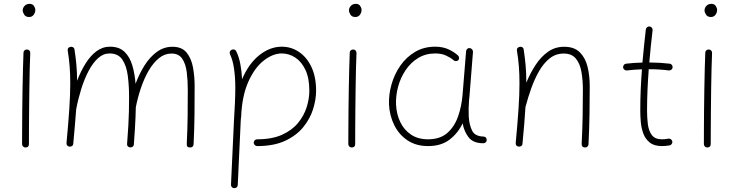

<svg xmlns="http://www.w3.org/2000/svg" viewBox="-20 -749 3816 998"><path d="M98.1 -694.8Q98.1 -708 107.9 -718.5Q117.7 -729 133.8 -729Q149.4 -729 156.5 -718Q163.6 -707 163.6 -698.2Q163.6 -683.6 155 -672.1Q146.5 -660.6 131.3 -660.6Q113.3 -660.6 105.7 -673.1Q98.1 -685.5 98.1 -694.8ZM120.6 -491.7Q127.9 -491.7 132.8 -486.3Q137.7 -481 137.2 -473.1Q135.7 -439 134.5 -390.6Q133.3 -342.3 132.6 -287.4Q131.8 -232.4 131.3 -178Q130.9 -123.5 130.6 -77.1Q130.4 -30.8 130.4 0Q130.4 17.6 112.3 17.6Q105 17.6 99.9 12.5Q94.7 7.3 94.7 0Q94.7 -30.8 95 -77.1Q95.2 -123.5 95.7 -178Q96.2 -232.4 97.2 -287.6Q98.1 -342.8 99.4 -391.6Q100.6 -440.4 102.1 -475.1Q102.1 -482.4 107.4 -487.3Q112.8 -492.2 120.6 -491.7Z M325.7 -5.9Q335.4 -110.4 340.3 -184.3Q345.2 -258.3 345.2 -315.9Q345.2 -363.8 342 -404.3Q338.9 -444.8 332 -485.8Q330.6 -494.1 335 -499.3Q339.4 -504.4 345.7 -505.4Q352.5 -506.8 359.1 -503.7Q365.7 -500.5 367.2 -491.7Q373.5 -452.1 377 -412.8Q380.4 -373.5 380.9 -329.1Q399.4 -378.4 424.6 -418.7Q449.7 -459 481.4 -482.7Q513.2 -506.3 551.8 -506.3Q599.6 -506.3 627.2 -479.7Q654.8 -453.1 667.7 -409.2Q680.7 -365.2 684.6 -313.5Q704.1 -366.2 731.9 -409.9Q759.8 -453.6 795.9 -479.7Q832 -505.9 876.5 -505.9Q925.3 -505.9 950 -475.6Q974.6 -445.3 983.2 -398.4Q991.7 -351.6 991.7 -301.8Q991.7 -226.6 991 -153.8Q990.2 -81.1 986.3 0.5Q985.4 17.6 967.8 17.6Q949.7 17.6 950.7 -0.5Q954.6 -77.6 955.3 -145Q956.1 -212.4 956.1 -282.2Q956.1 -329.6 950.9 -372.6Q945.8 -415.5 927.7 -443.1Q909.7 -470.7 871.6 -470.7Q835.9 -470.7 806.4 -446.8Q776.9 -422.9 753.4 -382.8Q730 -342.8 713.1 -293.2Q696.3 -243.7 686 -191.9Q685.5 -164.1 684.3 -137.2Q683.1 -110.4 681.2 -77.6Q679.2 -44.9 675.8 1Q675.3 9.8 669.4 13.7Q663.6 17.6 656.7 17.1Q650.4 17.1 645.3 12.5Q640.1 7.8 640.6 -1Q645 -60.1 647.2 -98.6Q649.4 -137.2 650.1 -170.2Q650.9 -203.1 650.9 -245.6Q650.9 -303.2 644.3 -354.7Q637.7 -406.2 616.2 -438.7Q594.7 -471.2 549.3 -471.2Q516.6 -471.2 489.5 -446.5Q462.4 -421.9 440.4 -380.1Q418.5 -338.4 402.3 -286.6Q386.2 -234.9 376 -181.2Q373 -143.1 369.4 -98.6Q365.7 -54.2 360.8 -2Q360.4 6.3 354.2 10Q348.1 13.7 341.3 13.2Q335 12.7 330.1 7.8Q325.2 2.9 325.7 -5.9Z M1298.8 -7.3Q1298.8 -15.1 1304.2 -20Q1309.6 -24.9 1316.9 -24.9Q1394 -24.9 1446.3 -48.6Q1498.5 -72.3 1529.5 -110.4Q1560.5 -148.4 1574.2 -192.4Q1587.9 -236.3 1587.9 -277.3Q1587.9 -343.3 1567.4 -386.2Q1546.9 -429.2 1514.2 -450.2Q1481.4 -471.2 1444.8 -471.2Q1398.4 -471.2 1351.1 -434.3Q1303.7 -397.5 1270.8 -324Q1237.8 -250.5 1233.4 -141.1Q1233.4 -138.2 1232.4 -135.3Q1231.9 -127.4 1231.4 -122.6L1215.8 212.4Q1215.8 219.7 1210.4 224.6Q1205.1 229.5 1197.3 229Q1189.9 229 1185.1 223.6Q1180.2 218.3 1180.7 210.4L1196.3 -124.5Q1199.2 -171.9 1201.2 -214.4Q1203.1 -256.8 1203.1 -294.4Q1203.1 -346.2 1196.5 -391.8Q1189.9 -437.5 1175.8 -466.3Q1172.4 -473.1 1174.8 -480.2Q1177.2 -487.3 1184.1 -490.2Q1190.9 -493.7 1198 -491.5Q1205.1 -489.3 1208 -482.4Q1222.2 -453.6 1229.2 -416.3Q1236.3 -378.9 1238.3 -337.4Q1272.9 -418.5 1328.1 -462.4Q1383.3 -506.3 1444.8 -506.3Q1493.7 -506.3 1534.2 -479Q1574.7 -451.7 1598.9 -400.6Q1623 -349.6 1623 -277.3Q1623 -231.4 1607.2 -181.2Q1591.3 -130.9 1555.7 -87.4Q1520 -43.9 1461.4 -16.8Q1402.8 10.3 1316.9 10.3Q1309.6 10.3 1304.2 5.1Q1298.8 0 1298.8 -7.3Z M1793.9 -694.8Q1793.9 -708 1803.7 -718.5Q1813.5 -729 1829.6 -729Q1845.2 -729 1852.3 -718Q1859.4 -707 1859.4 -698.2Q1859.4 -683.6 1850.8 -672.1Q1842.3 -660.6 1827.1 -660.6Q1809.1 -660.6 1801.5 -673.1Q1793.9 -685.5 1793.9 -694.8ZM1816.4 -491.7Q1823.7 -491.7 1828.6 -486.3Q1833.5 -481 1833 -473.1Q1831.5 -439 1830.3 -390.6Q1829.1 -342.3 1828.4 -287.4Q1827.6 -232.4 1827.1 -178Q1826.7 -123.5 1826.4 -77.1Q1826.2 -30.8 1826.2 0Q1826.2 17.6 1808.1 17.6Q1800.8 17.6 1795.7 12.5Q1790.5 7.3 1790.5 0Q1790.5 -30.8 1790.8 -77.1Q1791 -123.5 1791.5 -178Q1792 -232.4 1793 -287.6Q1793.9 -342.8 1795.2 -391.6Q1796.4 -440.4 1797.9 -475.1Q1797.9 -482.4 1803.2 -487.3Q1808.6 -492.2 1816.4 -491.7Z M2205.1 -24.9Q2267.1 -24.9 2304.7 -57.6Q2342.3 -90.3 2360.8 -143.3Q2379.4 -196.3 2384.3 -255.9L2402.8 -483.9Q2403.8 -490.7 2409.2 -495.4Q2414.6 -500 2421.9 -499Q2428.7 -498.5 2433.8 -492.4Q2439 -486.3 2438.5 -479L2420.4 -251Q2419.4 -238.8 2418 -227.1Q2414.6 -184.6 2416.5 -143.1Q2418.9 -101.1 2433.6 -70.6Q2448.2 -40 2494.6 -39.1Q2509.3 -37.1 2509.8 -22Q2510.3 -14.6 2504.9 -9.5Q2499.5 -4.4 2492.2 -4.4Q2439.5 -4.4 2415.8 -35.2Q2392.1 -65.9 2384.8 -107.9Q2360.4 -56.6 2316.7 -23.2Q2272.9 10.3 2205.6 10.3Q2142.6 10.3 2098.1 -19.5Q2053.7 -49.3 2029.3 -98.6Q2004.9 -147.9 2002 -205.6Q2000 -256.8 2014.9 -309.8Q2029.8 -362.8 2060.8 -407.5Q2091.8 -452.1 2137.5 -479.2Q2183.1 -506.3 2242.2 -506.3Q2281.2 -506.3 2311 -492.7Q2340.8 -479 2361.3 -460Q2366.2 -455.1 2366.2 -447.3Q2366.2 -439.5 2360.8 -435.1Q2356 -430.7 2348.1 -431.4Q2340.3 -432.1 2335.9 -437.5Q2320.8 -450.2 2297.4 -460.7Q2273.9 -471.2 2242.7 -471.2Q2192.4 -471.2 2153.3 -447.3Q2114.3 -423.3 2087.9 -383.8Q2061.5 -344.2 2049.1 -297.4Q2036.6 -250.5 2038.6 -205.1Q2041 -155.8 2060.5 -114.7Q2080.1 -73.7 2116.5 -49.3Q2152.8 -24.9 2205.1 -24.9Z M2660.6 -5.9Q2670.4 -110.4 2675.3 -184.3Q2680.2 -258.3 2680.2 -315.9Q2680.2 -363.8 2677 -404.3Q2673.8 -444.8 2667 -485.8Q2665.5 -494.1 2669.9 -499Q2674.3 -503.9 2680.2 -505.4Q2687 -507.3 2694.1 -503.9Q2701.2 -500.5 2702.1 -491.7Q2708.5 -449.7 2712.2 -408.4Q2715.8 -367.2 2715.8 -319.3Q2735.8 -368.2 2763.4 -410.6Q2791 -453.1 2827.9 -479.5Q2864.7 -505.9 2912.6 -505.9Q2965.3 -505.9 2994.1 -476.8Q3022.9 -447.8 3034.2 -401.4Q3045.4 -355 3045.4 -301.8Q3045.4 -226.6 3044.2 -153.8Q3043 -81.1 3039.1 0.5Q3039.1 6.8 3034.2 12.2Q3029.3 17.6 3021 17.6Q3003.4 17.6 3003.4 -0.5Q3007.3 -77.6 3008.5 -145Q3009.8 -212.4 3009.8 -282.2Q3009.8 -331.5 3002.4 -374.5Q2995.1 -417.5 2973.6 -444.1Q2952.1 -470.7 2910.2 -470.7Q2868.7 -470.7 2836.9 -445.3Q2805.2 -419.9 2781.7 -378.7Q2758.3 -337.4 2741.2 -289.3Q2724.1 -241.2 2712.4 -196.3Q2711.9 -194.8 2711.4 -193.8Q2709 -153.3 2705.1 -105.7Q2701.2 -58.1 2695.8 -2Q2695.3 6.3 2689.2 10Q2683.1 13.7 2676.3 13.2Q2669.9 12.7 2665 8.1Q2660.2 3.4 2660.6 -5.9Z M3476.1 -398.4Q3475.6 -391.1 3469.5 -386.7Q3463.4 -382.3 3456.5 -382.8Q3409.2 -389.2 3352.1 -389.2Q3348.1 -335.4 3345.7 -281.7Q3343.3 -228 3343.3 -173.3Q3343.3 -138.2 3347.4 -104Q3351.6 -69.8 3367.9 -47.4Q3384.3 -24.9 3420.9 -24.9Q3437 -24.9 3454.1 -28.3Q3460.9 -29.8 3467 -25.4Q3473.1 -21 3474.6 -14.2Q3476.1 -6.8 3471.7 -0.7Q3467.3 5.4 3460.4 6.8Q3439.9 10.3 3420.9 10.3Q3380.4 10.3 3357.4 -8.1Q3334.5 -26.4 3324 -54.7Q3313.5 -83 3310.8 -114.7Q3308.1 -146.5 3308.1 -173.3Q3308.1 -228 3310.3 -281.7Q3312.5 -335.4 3316.9 -388.7Q3275.9 -387.2 3238.3 -382.8Q3231.4 -382.3 3225.6 -386.7Q3219.7 -391.1 3218.8 -398.4Q3218.3 -405.3 3222.7 -411.4Q3227.1 -417.5 3234.4 -418Q3275.9 -422.9 3319.3 -423.8Q3323.2 -467.3 3327.6 -510Q3332 -552.7 3336.9 -595.7Q3337.9 -603 3343.8 -607.7Q3349.6 -612.3 3356.4 -611.3Q3363.8 -610.8 3368.4 -604.7Q3373 -598.6 3372.1 -591.8Q3367.2 -549.8 3362.8 -508.1Q3358.4 -466.3 3355 -424.3Q3411.6 -423.8 3460.9 -418Q3467.8 -417.5 3472.4 -411.4Q3477.1 -405.3 3476.1 -398.4Z M3642.1 -694.8Q3642.1 -708 3651.9 -718.5Q3661.6 -729 3677.7 -729Q3693.4 -729 3700.4 -718Q3707.5 -707 3707.5 -698.2Q3707.5 -683.6 3699 -672.1Q3690.4 -660.6 3675.3 -660.6Q3657.2 -660.6 3649.7 -673.1Q3642.1 -685.5 3642.1 -694.8ZM3664.6 -491.7Q3671.9 -491.7 3676.8 -486.3Q3681.6 -481 3681.2 -473.1Q3679.7 -439 3678.5 -390.6Q3677.2 -342.3 3676.5 -287.4Q3675.8 -232.4 3675.3 -178Q3674.8 -123.5 3674.6 -77.1Q3674.3 -30.8 3674.3 0Q3674.3 17.6 3656.2 17.6Q3648.9 17.6 3643.8 12.5Q3638.7 7.3 3638.7 0Q3638.7 -30.8 3638.9 -77.1Q3639.2 -123.5 3639.6 -178Q3640.1 -232.4 3641.1 -287.6Q3642.1 -342.8 3643.3 -391.6Q3644.5 -440.4 3646 -475.1Q3646 -482.4 3651.4 -487.3Q3656.7 -492.2 3664.6 -491.7Z"/></svg>

Font: Mikhak-FD ExtraLight
Style: Regular
Weight: 200
Designer: Amin Abedi
Version: Version 3.2